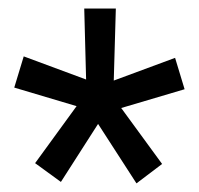

<svg xmlns="http://www.w3.org/2000/svg" viewBox="-20 -731 471 454"><path d="M161.1 -480 13.7 -523.9 36.1 -597.7 183.6 -543 179.2 -710.9H253.9L249 -540.5L394 -594.2L416.5 -520L266.6 -475.6L363.3 -343.3L302.7 -297.4L211.9 -438L124 -300.8L63 -345.2Z"/></svg>

Font: Vazir FD-UI
Style: Regular-FD-UI
Weight: 400
Designer: Saber Rastikerdar
Foundry: Saber Rastikerdar
Version: Version 30.1.0